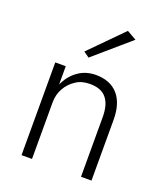

<svg xmlns="http://www.w3.org/2000/svg" viewBox="-133 -804 770 895"><g transform="rotate(20 252.5 -357.0)"><path d="M131 -460H79V0H131ZM374 -296V0H426V-302Q426 -382 388 -426Q349 -470 278 -470Q230 -470 193 -445Q156 -420 135 -378Q113 -335 113 -280H131Q131 -320 149 -351Q166 -382 197 -402Q225 -421 266 -421Q324 -421 349 -388Q374 -357 374 -296ZM394 -687 347 -714 189 -554 217 -534Z"/></g></svg>

Font: NM-font
Style: Light
Weight: 500
Designer: ""
Foundry: ""
Version: ""